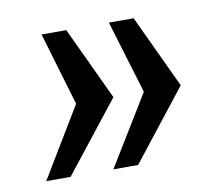

<svg xmlns="http://www.w3.org/2000/svg" viewBox="-52 -504 570 497"><g transform="rotate(-10 232.5 -255.0)"><path d="M208.5 -67 321 -251 263 -443H328L418 -251L273.5 -67ZM32 -67 143 -251 86 -443H151L241 -251L96 -67Z"/></g></svg>

Font: Public Sans Thin SemiBold
Style: Italic
Weight: 600
Italic angle: -8°
Version: Version 2.001